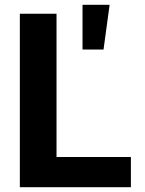

<svg xmlns="http://www.w3.org/2000/svg" viewBox="-20 -785 607 805"><path d="M63.2 0H528.8V-126.8H217V-727.3H63.2ZM326 -577.4H414.1L439.6 -764.9H326Z"/></svg>

Font: Inter-Hewn
Style: Bold
Weight: 700
Designer: Rasmus Andersson
Foundry: rsms
Version: Version 3.012;git-f93a4a705